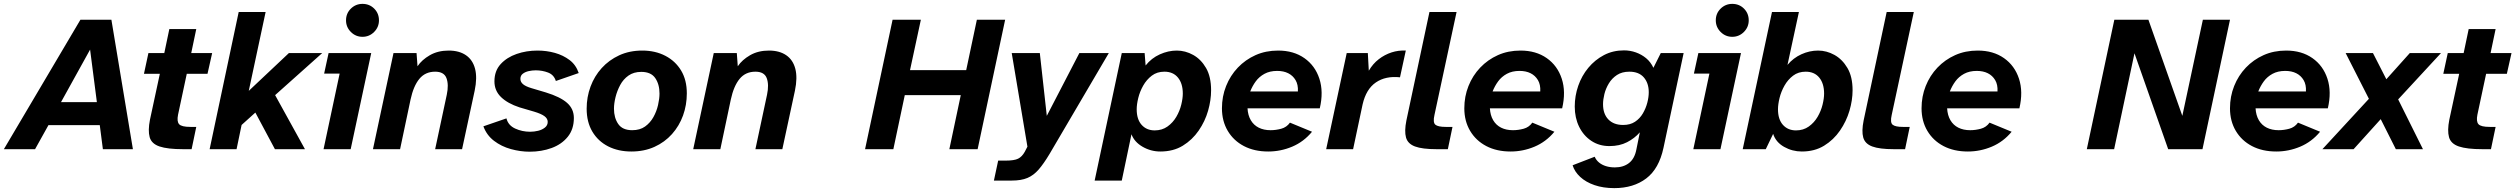

<svg xmlns="http://www.w3.org/2000/svg" viewBox="-67 -770 12983 991"><path d="M-47 0 348 -668H508L619 0H464L448 -124H183L114 0ZM248 -243H433L398 -514Z M878 0Q798 0 756.5 -14Q715 -28 705.5 -62Q696 -96 707 -152L758 -389H676L699 -496H781L807 -620H946L920 -496H1028L1004 -389H897L852 -178Q845 -143 857.5 -129Q870 -115 916 -115H946L922 0Z M1015 0 1165 -708H1304L1217 -301L1424 -496H1596L1353 -279L1507 0H1352L1251 -189L1180 -125L1154 0Z M1603 0 1686 -390H1606L1629 -496H1849L1743 0ZM1804 -580Q1769 -580 1744 -605Q1719 -630 1719 -665Q1719 -701 1744 -725.5Q1769 -750 1804 -750Q1840 -750 1864.5 -725.5Q1889 -701 1889 -665Q1889 -630 1864 -605Q1839 -580 1804 -580Z M1858 0 1964 -496H2083L2088 -428Q2110 -461 2151.5 -485Q2193 -509 2249 -509Q2303 -509 2338 -485Q2373 -461 2385 -415Q2397 -369 2383 -302L2318 0H2179L2239 -281Q2250 -333 2237.5 -366.5Q2225 -400 2179 -400Q2128 -400 2097.5 -363Q2067 -326 2052 -256L1998 0Z M2667 13Q2619 13 2570 -0.5Q2521 -14 2483 -43Q2445 -72 2428 -118L2547 -159Q2556 -123 2592 -106.5Q2628 -90 2669 -90Q2690 -90 2710.5 -95Q2731 -100 2745.5 -111.5Q2760 -123 2760 -141Q2760 -158 2743 -170.5Q2726 -183 2689 -194L2614 -216Q2553 -236 2519 -269Q2485 -302 2485 -350Q2485 -404 2517 -439Q2549 -474 2599.5 -491.5Q2650 -509 2707 -509Q2754 -509 2797 -497Q2840 -485 2873 -460Q2906 -435 2920 -393L2802 -352Q2792 -384 2762 -395.5Q2732 -407 2698 -407Q2680 -407 2662 -403Q2644 -399 2631.5 -389.5Q2619 -380 2619 -363Q2619 -347 2632.5 -335.5Q2646 -324 2676 -315L2750 -293Q2825 -270 2860 -239Q2895 -208 2895 -161Q2895 -103 2863.5 -64Q2832 -25 2780 -6Q2728 13 2667 13Z M3192 12Q3124 12 3072 -14.5Q3020 -41 2990.5 -90.5Q2961 -140 2961 -209Q2961 -269 2981 -323Q3001 -377 3038.5 -418.5Q3076 -460 3129 -484.5Q3182 -509 3248 -509Q3315 -509 3367 -482Q3419 -455 3448.5 -406Q3478 -357 3478 -288Q3478 -228 3458.5 -174Q3439 -120 3401.5 -78Q3364 -36 3311 -12Q3258 12 3192 12ZM3196 -98Q3236 -98 3262.5 -117Q3289 -136 3305.5 -165.5Q3322 -195 3329.5 -228Q3337 -261 3337 -287Q3337 -335 3315 -367Q3293 -399 3243 -399Q3204 -399 3177 -380Q3150 -361 3134 -331Q3118 -301 3110 -268.5Q3102 -236 3102 -209Q3102 -162 3124 -130Q3146 -98 3196 -98Z M3511 0 3617 -496H3736L3741 -428Q3763 -461 3804.5 -485Q3846 -509 3902 -509Q3956 -509 3991 -485Q4026 -461 4038 -415Q4050 -369 4036 -302L3971 0H3832L3892 -281Q3903 -333 3890.5 -366.5Q3878 -400 3832 -400Q3781 -400 3750.5 -363Q3720 -326 3705 -256L3651 0Z M4398 0 4540 -668H4686L4630 -408H4920L4975 -668H5121L4979 0H4833L4892 -279H4603L4544 0Z M5063 162 5085 59H5123Q5168 59 5188 49Q5208 39 5222 14L5236 -13L5155 -496H5300L5336 -172L5504 -496H5656L5350 25Q5320 75 5294 105Q5268 135 5236 148.5Q5204 162 5155 162Z M5583 162 5723 -496H5841L5846 -432Q5876 -470 5919.5 -489.5Q5963 -509 6007 -509Q6051 -509 6091.5 -486.5Q6132 -464 6158 -419Q6184 -374 6184 -304Q6184 -253 6168.5 -198.5Q6153 -144 6120 -96Q6087 -48 6038 -18Q5989 12 5922 12Q5873 12 5830.5 -12.5Q5788 -37 5773 -77L5723 162ZM5893 -97Q5931 -97 5959 -117Q5987 -137 6004.5 -167Q6022 -197 6030 -229.5Q6038 -262 6038 -287Q6038 -339 6013 -369.5Q5988 -400 5943 -400Q5905 -400 5878 -379.5Q5851 -359 5833.5 -328Q5816 -297 5808 -264Q5800 -231 5800 -206Q5800 -154 5825.5 -125.5Q5851 -97 5893 -97Z M6479 12Q6407 12 6353.5 -16Q6300 -44 6270 -94.5Q6240 -145 6240 -211Q6240 -272 6261.5 -326Q6283 -380 6322 -421Q6361 -462 6413.5 -485.5Q6466 -509 6530 -509Q6610 -509 6665.5 -470Q6721 -431 6743 -363.5Q6765 -296 6745 -211H6372Q6374 -175 6389 -149.5Q6404 -124 6430 -111Q6456 -98 6491 -98Q6518 -98 6546 -105.5Q6574 -113 6591 -137L6705 -90Q6662 -38 6602.5 -13Q6543 12 6479 12ZM6386 -298H6632Q6634 -333 6620 -356.5Q6606 -380 6582 -392Q6558 -404 6525 -404Q6487 -404 6459.5 -389Q6432 -374 6414.5 -350Q6397 -326 6386 -298Z M6778 0 6884 -496H6993L6998 -405Q7019 -441 7049.5 -464.5Q7080 -488 7115.5 -499.5Q7151 -511 7189 -509L7159 -371Q7085 -379 7034.5 -344.5Q6984 -310 6966 -231L6917 0Z M7348 0Q7274 0 7236.5 -14Q7199 -28 7190 -60.5Q7181 -93 7192 -148L7311 -708H7451L7337 -177Q7328 -138 7341.5 -126.5Q7355 -115 7395 -115H7430L7406 0Z M7730 12Q7658 12 7604.5 -16Q7551 -44 7521 -94.5Q7491 -145 7491 -211Q7491 -272 7512.5 -326Q7534 -380 7573 -421Q7612 -462 7664.5 -485.5Q7717 -509 7781 -509Q7861 -509 7916.5 -470Q7972 -431 7994 -363.5Q8016 -296 7996 -211H7623Q7625 -175 7640 -149.5Q7655 -124 7681 -111Q7707 -98 7742 -98Q7769 -98 7797 -105.5Q7825 -113 7842 -137L7956 -90Q7913 -38 7853.5 -13Q7794 12 7730 12ZM7637 -298H7883Q7885 -333 7871 -356.5Q7857 -380 7833 -392Q7809 -404 7776 -404Q7738 -404 7710.5 -389Q7683 -374 7665.5 -350Q7648 -326 7637 -298Z M8265 201Q8208 201 8163 185.5Q8118 170 8089 143Q8060 116 8050 83L8164 39Q8171 56 8186 68.5Q8201 81 8222 87.5Q8243 94 8268 94Q8312 94 8341 71.5Q8370 49 8379 2L8397 -87Q8370 -56 8331 -36Q8292 -16 8240 -16Q8187 -16 8146.5 -43Q8106 -70 8083.5 -116Q8061 -162 8061 -220Q8061 -275 8079 -327Q8097 -379 8131 -420Q8165 -461 8211.5 -485.5Q8258 -510 8315 -510Q8347 -510 8376.5 -499.5Q8406 -489 8429.5 -469.5Q8453 -450 8467 -420L8505 -496H8623L8519 -7Q8496 101 8430 151Q8364 201 8265 201ZM8311 -125Q8347 -125 8372 -141.5Q8397 -158 8412.5 -184.5Q8428 -211 8435.5 -240Q8443 -269 8443 -294Q8443 -341 8417.5 -370.5Q8392 -400 8343 -400Q8305 -400 8279 -383Q8253 -366 8237 -339.5Q8221 -313 8214 -284.5Q8207 -256 8207 -232Q8207 -182 8234.5 -153.5Q8262 -125 8311 -125Z M8673 0 8756 -390H8676L8699 -496H8919L8813 0ZM8874 -580Q8839 -580 8814 -605Q8789 -630 8789 -665Q8789 -701 8814 -725.5Q8839 -750 8874 -750Q8910 -750 8934.5 -725.5Q8959 -701 8959 -665Q8959 -630 8934 -605Q8909 -580 8874 -580Z M9233 12Q9184 12 9141.5 -12Q9099 -36 9085 -79L9047 0H8928L9079 -708H9218L9159 -435Q9189 -471 9231 -490Q9273 -509 9317 -509Q9361 -509 9401.5 -486.5Q9442 -464 9468.5 -419Q9495 -374 9495 -304Q9495 -253 9479 -198.5Q9463 -144 9430 -96Q9397 -48 9348 -18Q9299 12 9233 12ZM9203 -97Q9241 -97 9269 -117Q9297 -137 9314.5 -167Q9332 -197 9340 -229.5Q9348 -262 9348 -287Q9348 -339 9323 -369.5Q9298 -400 9253 -400Q9215 -400 9188 -379.5Q9161 -359 9143.5 -328Q9126 -297 9118 -264Q9110 -231 9110 -206Q9110 -154 9135.5 -125.5Q9161 -97 9203 -97Z M9708 0Q9634 0 9596.5 -14Q9559 -28 9550 -60.5Q9541 -93 9552 -148L9671 -708H9811L9697 -177Q9688 -138 9701.5 -126.5Q9715 -115 9755 -115H9790L9766 0Z M10090 12Q10018 12 9964.5 -16Q9911 -44 9881 -94.5Q9851 -145 9851 -211Q9851 -272 9872.5 -326Q9894 -380 9933 -421Q9972 -462 10024.5 -485.5Q10077 -509 10141 -509Q10221 -509 10276.5 -470Q10332 -431 10354 -363.5Q10376 -296 10356 -211H9983Q9985 -175 10000 -149.5Q10015 -124 10041 -111Q10067 -98 10102 -98Q10129 -98 10157 -105.5Q10185 -113 10202 -137L10316 -90Q10273 -38 10213.5 -13Q10154 12 10090 12ZM9997 -298H10243Q10245 -333 10231 -356.5Q10217 -380 10193 -392Q10169 -404 10136 -404Q10098 -404 10070.5 -389Q10043 -374 10025.5 -350Q10008 -326 9997 -298Z M10704 0 10846 -668H11022L11197 -172L11303 -668H11443L11301 0H11124L10950 -495L10845 0Z M11682 12Q11610 12 11556.5 -16Q11503 -44 11473 -94.5Q11443 -145 11443 -211Q11443 -272 11464.5 -326Q11486 -380 11525 -421Q11564 -462 11616.5 -485.5Q11669 -509 11733 -509Q11813 -509 11868.5 -470Q11924 -431 11946 -363.5Q11968 -296 11948 -211H11575Q11577 -175 11592 -149.5Q11607 -124 11633 -111Q11659 -98 11694 -98Q11721 -98 11749 -105.5Q11777 -113 11794 -137L11908 -90Q11865 -38 11805.5 -13Q11746 12 11682 12ZM11589 -298H11835Q11837 -333 11823 -356.5Q11809 -380 11785 -392Q11761 -404 11728 -404Q11690 -404 11662.5 -389Q11635 -374 11617.5 -350Q11600 -326 11589 -298Z M11920 0 12160 -260 12040 -496H12181L12250 -361L12371 -496H12532L12311 -257L12439 0H12299L12221 -155L12081 0Z M12746 0Q12666 0 12624.5 -14Q12583 -28 12573.5 -62Q12564 -96 12575 -152L12626 -389H12544L12567 -496H12649L12675 -620H12814L12788 -496H12896L12872 -389H12765L12720 -178Q12713 -143 12725.5 -129Q12738 -115 12784 -115H12814L12790 0Z"/></svg>

Font: Atkinson Hyperlegible Next
Style: Bold Italic
Weight: 700
Italic angle: -12°
Designer: Elliott Scott, Megan Eiswerth, Linus Boman, Theodore Petrosky, Letters from Sweden
Foundry: Applied Design Works, Letters from Sweden
Version: Version 2.001